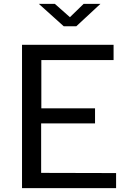

<svg xmlns="http://www.w3.org/2000/svg" viewBox="-20 -974 670 994"><path d="M413 -954 342 -885 264 -954H181L310 -838H375L500 -954ZM94 0H581V-78L193 -79V-335H472V-413H194V-663H568V-742H94Z"/></svg>

Font: 18Franklin
Style: Regular
Weight: 400
Designer: Pablo Impallari, Rodrigo Fuenzalida (Modified by Dan O. Williams)
Version: Version 0.025;PS 000.025;hotconv 1.0.88;makeotf.lib2.5.64775